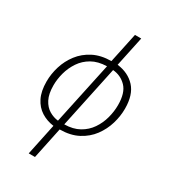

<svg xmlns="http://www.w3.org/2000/svg" viewBox="-235 -877 1096 1233"><g transform="rotate(30 312.5 -260.0)"><path d="M182.1 240.2 231 7.8Q179.7 1 138.7 -24.9Q97.7 -50.8 74 -98.1Q50.3 -145.5 50.3 -217.3Q50.3 -272.9 67.6 -329.6Q85 -386.2 121.1 -433.3Q157.2 -480.5 213.1 -509.3Q269 -538.1 345.7 -538.6L392.6 -759.8H439L392.1 -538.1Q475.1 -527.8 524.7 -473.9Q574.2 -419.9 574.2 -316.9Q574.2 -261.7 557.4 -205.1Q540.5 -148.4 504.9 -100.3Q469.2 -52.2 412.8 -22.5Q356.4 7.3 277.3 7.8L228.5 240.2ZM239.7 -35.6 337.9 -495.6Q272.9 -494.1 227.8 -468.3Q182.6 -442.4 154.8 -400.9Q127 -359.4 114 -311.5Q101.1 -263.7 101.1 -218.3Q101.1 -154.8 121.3 -115.7Q141.6 -76.7 173.6 -57.9Q205.6 -39.1 239.7 -35.6ZM286.6 -35.2Q351.1 -36.1 396.2 -61.5Q441.4 -86.9 469.5 -128.2Q497.6 -169.4 510.7 -218.3Q523.9 -267.1 523.9 -314.9Q523.9 -405.3 483.4 -447.3Q442.9 -489.3 383.8 -494.1Z"/></g></svg>

Font: Open Sans Light
Style: Italic
Weight: 300
Italic angle: -12°
Designer: Monotype Design Team
Foundry: Monotype Imaging Inc.
Version: Version 3.003; ttfautohint (v1.8.4)